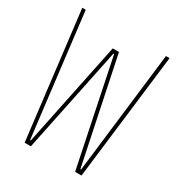

<svg xmlns="http://www.w3.org/2000/svg" viewBox="-173 -846 896 962"><g transform="rotate(30 275.0 -365.0)"><path d="M111 0 23 -730H43L128 -25H132L257 -630H293L419 -25H423L507 -730H528L440 0H403L277 -609H273L147 0Z"/></g></svg>

Font: M PLUS Code Latin SemiExpanded Thin
Style: Regular
Weight: 250
Width: 6
Designer: Coji Morishita
Foundry: UNDERFOREST DESIGN
Version: Version 1.002; ttfautohint (v1.8.3)